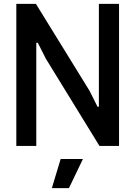

<svg xmlns="http://www.w3.org/2000/svg" viewBox="-20 -760 705 1000"><path d="M296 68H412L339 220H250ZM65 -740H167L447 -286L488 -204H495V-740H600V0H498L219 -454L177 -537H169V0H65Z"/></svg>

Font: Encode Sans Compressed
Style: SemiBold
Weight: 600
Designer: Pablo Impallari, Andres Torresi
Foundry: Pablo Impallari, Andres Torresi
Version: Version 1.000; ttfautohint (v1.00) -l 8 -r 50 -G 200 -x 14 -